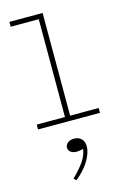

<svg xmlns="http://www.w3.org/2000/svg" viewBox="-153 -752 766 1183"><g transform="rotate(-15 230.5 -161.0)"><path d="M213 0V-686H246V0ZM33 0V-31H428V0ZM34 -655V-686H246V-655ZM296 177Q296 220 265.5 270Q235 320 180 364L166 349Q209 307 236.5 269Q264 231 270 188Q258 190 248.5 192Q239 194 226 194Q206 194 191 183.5Q176 173 176 155Q176 137 191.5 124.5Q207 112 231 112Q261 112 278.5 129.5Q296 147 296 177Z"/></g></svg>

Font: BioRhyme SemiExpanded ExtraLight
Style: Regular
Weight: 250
Width: 6
Designer: Aoife Mooney
Foundry: Aoife Mooney Type
Version: Version 1.600;gftools[0.9.33]